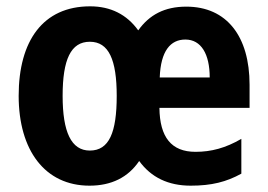

<svg xmlns="http://www.w3.org/2000/svg" viewBox="-20 -577 846 607"><path d="M569 -556C500 -556 452 -530 417 -481C381 -531 330 -557 265 -557C116 -557 39 -448 39 -274C39 -102 122 10 263 10C332 10 385 -16 420 -68C458 -16 512 10 583 10C649 10 696 -2 743 -28V-138C693 -109 648 -97 598 -97C522 -97 485 -143 484 -236H769V-309C769 -462 697 -556 569 -556ZM566 -452C616 -452 643 -406 643 -332H485C488 -416 519 -452 566 -452ZM264 -445C324 -445 349 -388 349 -274C349 -158 325 -101 264 -101C205 -101 178 -160 178 -274C178 -389 204 -445 264 -445Z"/></svg>

Font: Noto Sans Lao UI Cond
Style: Bold
Weight: 700
Width: 3
Designer: Monotype Design Team
Foundry: Monotype Imaging Inc.
Version: Version 2.000